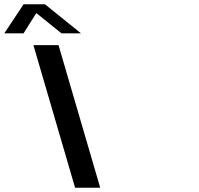

<svg xmlns="http://www.w3.org/2000/svg" viewBox="-308 -878 929 898"><path d="M43.2 0H160.7L-34.3 -667H-151.8ZM-138.2 -817 -20.4 -722H70.8L-97.7 -858H-197.7L-287.9 -722H-197.9Z"/></svg>

Font: Din Kursivschrift
Style: BreitLeft
Weight: 400
Version: Version 1.089